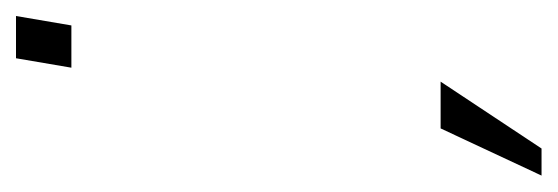

<svg xmlns="http://www.w3.org/2000/svg" viewBox="-298 -393 680 234"><g transform="rotate(-90 42.0 -276.0)"><path d="M88 -596.5 76.5 -529H128L139.5 -596.5ZM-55 44H-22L59.5 -79H2.5Z"/></g></svg>

Font: Anybody ExtraCondensed Light
Style: Italic
Weight: 300
Width: 2
Italic angle: -10°
Version: Version 1.113;gftools[0.9.25]